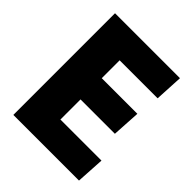

<svg xmlns="http://www.w3.org/2000/svg" viewBox="-203 -850 972 972"><g transform="rotate(45 283.5 -364.0)"><path d="M55 -728H520L512 -576H240V-448H495L486 -296H240V-152H534L525 0H55Z"/></g></svg>

Font: Murecho ExtraBold
Style: Regular
Weight: 800
Designer: Neil Summerour
Foundry: Positype
Version: Version 1.010; ttfautohint (v1.8.3)